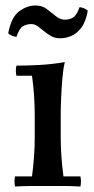

<svg xmlns="http://www.w3.org/2000/svg" viewBox="-20 -680 343 702"><path d="M274 -35Q278 -17 274 2Q240 0 212 0Q184 0 155 0Q126 0 98 0Q70 0 35 2Q31 -17 35 -35H97Q102 -73 104.5 -108Q107 -143 107 -180V-260Q107 -332 97 -403H40Q36 -422 40 -440Q79 -440 125 -442.5Q171 -445 217 -453Q211 -428 208 -392.5Q205 -357 203.5 -321Q202 -285 202 -260V-180Q202 -143 204.5 -108Q207 -73 212 -35ZM271 -654Q290 -651 301 -641Q294 -601 277.5 -579Q261 -557 240.5 -548.5Q220 -540 200 -540Q181 -540 167 -548Q153 -556 141 -566Q129 -576 118 -584Q107 -592 94 -592Q78 -592 64.5 -584.5Q51 -577 40 -545Q21 -548 10 -558Q21 -617 50 -638.5Q79 -660 110 -660Q134 -660 151 -647Q168 -634 184 -621Q200 -608 217 -608Q233 -608 246.5 -615.5Q260 -623 271 -654Z"/></svg>

Font: Poltawski Nowy
Style: Regular
Weight: 400
Designer: Adam Pótawski, Mateusz Machalski, Borys Kosmynka, Ania Wieluska
Foundry: Capitalics.wtf
Version: Version 1.001;gftools[0.9.25]